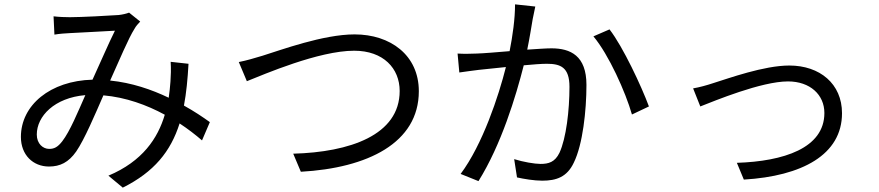

<svg xmlns="http://www.w3.org/2000/svg" viewBox="-20 -807 4040 882"><path d="M266 -158C245 -131 229 -123 206 -123C177 -123 149 -147 149 -189C149 -273 230 -358 372 -370C338 -293 301 -203 266 -158ZM944 -246C912 -269 872 -296 825 -322C836 -380 842 -443 846 -514L764 -523C766 -491 765 -459 763 -432C761 -408 759 -383 755 -358C676 -396 585 -427 486 -437C528 -530 570 -631 598 -675C605 -688 614 -697 624 -708L573 -749C560 -744 543 -740 525 -738C483 -735 353 -728 301 -728C280 -728 251 -729 226 -732L230 -648C253 -652 281 -654 303 -655C349 -658 469 -663 508 -666C477 -604 441 -519 405 -441C211 -436 76 -324 76 -178C76 -95 132 -42 205 -42C256 -42 295 -61 330 -111C368 -166 417 -282 455 -369C558 -360 654 -325 737 -280C705 -172 635 -66 478 0L544 55C688 -17 764 -111 805 -240C843 -215 878 -188 908 -162Z M1077 -522 1114 -434C1192 -465 1444 -574 1607 -574C1741 -574 1816 -493 1816 -389C1816 -186 1586 -108 1327 -101L1362 -18C1668 -35 1904 -150 1904 -388C1904 -554 1773 -649 1609 -649C1464 -649 1270 -577 1186 -551C1149 -540 1113 -529 1077 -522Z M2346 -787C2346 -720 2335 -643 2321 -572C2261 -567 2203 -562 2170 -561C2139 -560 2113 -559 2082 -561L2090 -474C2116 -478 2156 -483 2179 -486C2205 -489 2253 -494 2304 -499C2271 -367 2197 -143 2096 -8L2178 25C2283 -143 2350 -365 2386 -507C2429 -511 2468 -514 2492 -514C2555 -514 2596 -498 2596 -408C2596 -300 2581 -172 2550 -105C2529 -62 2500 -54 2463 -54C2436 -54 2383 -63 2342 -76L2355 8C2386 15 2434 23 2471 23C2536 23 2585 6 2616 -60C2657 -143 2674 -299 2674 -417C2674 -551 2601 -585 2513 -585C2489 -585 2448 -582 2402 -579C2413 -632 2422 -690 2427 -719C2431 -738 2435 -759 2439 -777ZM2706 -640C2776 -557 2854 -383 2883 -281L2961 -318C2927 -410 2842 -592 2780 -672Z M3164 -401 3197 -318C3261 -343 3477 -433 3600 -433C3701 -433 3767 -372 3767 -288C3767 -126 3579 -66 3365 -59L3397 18C3664 2 3848 -96 3848 -287C3848 -422 3746 -506 3606 -506C3489 -506 3327 -447 3256 -425C3226 -415 3193 -406 3164 -401Z"/></svg>

Font: Source Han Sans KR Regular
Style: Regular
Weight: 400
Designer: Ryoko NISHIZUKA (kana & ideographs); Paul D. Hunt (Latin, Greek & Cyrillic); Wenlong ZHANG (bopomofo); Sandoll Communica
Foundry: Adobe Systems Incorporated
Version: Version 1.004;PS 1.004;hotconv 1.0.82;makeotf.lib2.5.63406